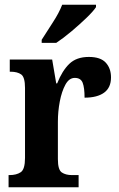

<svg xmlns="http://www.w3.org/2000/svg" viewBox="-20 -786 500 806"><path d="M16 0V-51H20Q49 -51 67 -63Q85 -75 85 -123V-417Q85 -462 69 -473.5Q53 -485 24 -485H21V-536H199L216 -436H220Q241 -489 271 -518Q301 -547 353 -547Q402 -547 424 -523Q446 -499 446 -461Q446 -418 417 -397Q388 -376 335 -376Q335 -418 327 -438.5Q319 -459 294 -459Q270 -459 254.5 -430.5Q239 -402 231 -360Q223 -318 223 -275V-118Q223 -73 239.5 -62Q256 -51 282 -51H310V0ZM155 -619Q175 -651 201.5 -691.5Q228 -732 241 -766H383V-756Q372 -739 343 -711Q314 -683 279.5 -654Q245 -625 216 -606H155Z"/></svg>

Font: Noto Serif Lao Condensed
Style: Bold
Weight: 700
Width: 3
Designer: Monotype Design Team
Foundry: Monotype Imaging Inc.
Version: Version 2.003; ttfautohint (v1.8.4.7-5d5b)